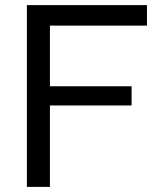

<svg xmlns="http://www.w3.org/2000/svg" viewBox="-20 -730 623 750"><path d="M175 0V-318H494V-393H175V-630H554V-710H85V0Z"/></svg>

Font: Raleway Med
Style: Regular
Weight: 500
Designer: Matt McInerney, Pablo Impallari, Rodrigo Fuenzalida
Foundry: Matt McInerney, Pablo Impallari, Rodrigo Fuenzalida
Version: Version 3.00 July 28, 2015